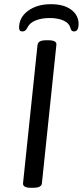

<svg xmlns="http://www.w3.org/2000/svg" viewBox="-20 -894 395 916"><path d="M128 2Q87 2 90 -21L159 -680Q161 -691 170.5 -696.5Q180 -702 202 -702H210Q252 -702 249 -680L180 -20Q179 -9 169 -3.5Q159 2 136 2ZM86 -744Q71 -744 71 -762Q71 -811 114 -842.5Q157 -874 223 -874Q285 -874 320 -847.5Q355 -821 355 -780Q355 -744 333 -744Q320 -744 316 -760Q310 -784 283 -796Q256 -808 217 -808Q179 -808 150 -796.5Q121 -785 110 -761Q105 -751 99.5 -747.5Q94 -744 86 -744Z"/></svg>

Font: Asap Expanded Expanded Regular
Style: Italic
Weight: 400
Width: 7
Italic angle: -6°
Designer: Pablo Cosgaya
Foundry: Omnibus-Type
Version: Version 3.001; ttfautohint (v1.8.4.7-5d5b)